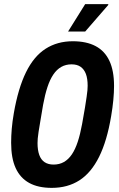

<svg xmlns="http://www.w3.org/2000/svg" viewBox="-20 -899 579 931"><path d="M231 12Q165 12 121.5 -12Q78 -36 56 -84Q34 -132 34 -207Q34 -239 37 -274.5Q40 -310 47 -350Q68 -471 106 -548.5Q144 -626 201 -662.5Q258 -699 333 -699Q399 -699 443.5 -675.5Q488 -652 510.5 -604Q533 -556 533 -482Q533 -451 529.5 -414Q526 -377 519 -336Q499 -216 460.5 -138.5Q422 -61 365 -24.5Q308 12 231 12ZM240 -101Q268 -101 290 -113.5Q312 -126 328.5 -150.5Q345 -175 357 -211.5Q369 -248 378 -297Q387 -345 392 -377Q397 -409 400 -429Q403 -449 404 -461.5Q405 -474 405 -483Q405 -518 396.5 -540.5Q388 -563 371 -575Q354 -587 327 -587Q299 -587 277 -574.5Q255 -562 238.5 -537.5Q222 -513 210 -476.5Q198 -440 189 -391Q181 -343 175.5 -311Q170 -279 167 -259.5Q164 -240 163 -227.5Q162 -215 162 -205Q162 -171 170.5 -147.5Q179 -124 196.5 -112.5Q214 -101 240 -101ZM310 -746 393 -879H505V-875L393 -746Z"/></svg>

Font: Archivo ExtraCondensed
Style: Bold Italic
Weight: 700
Width: 2
Italic angle: -10°
Designer: Hector Gatti
Foundry: Omnibus-Type
Version: Version 2.001